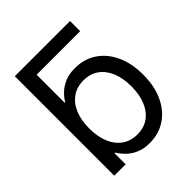

<svg xmlns="http://www.w3.org/2000/svg" viewBox="-203 -855 993 993"><g transform="rotate(-45 293.0 -359.0)"><path d="M112.3 -653.3 68.4 -727.5H472.2V-653.3ZM317.4 10.7Q275.9 10.7 244.9 -2.4Q213.9 -15.6 192.1 -36.6Q170.4 -57.6 156.2 -81.1H151.4V0H68.4V-727.5H153.8V-447.8H157.2Q170.4 -470.2 191.7 -490.7Q212.9 -511.2 243.9 -524.4Q274.9 -537.6 316.9 -537.6Q384.8 -537.6 435.8 -503.7Q486.8 -469.7 515.4 -408.2Q543.9 -346.7 543.9 -263.7Q543.9 -181.2 515.6 -119.6Q487.3 -58.1 436.3 -23.7Q385.3 10.7 317.4 10.7ZM304.2 -65.9Q352.1 -65.9 386.5 -90.3Q420.9 -114.7 439.5 -159.4Q458 -204.1 458 -264.2Q458 -324.7 439.5 -368.9Q420.9 -413.1 386.7 -437.3Q352.5 -461.4 304.2 -461.4Q255.4 -461.4 220.7 -436.8Q186 -412.1 167.7 -367.9Q149.4 -323.7 149.4 -264.2Q149.4 -205.1 167.7 -160.4Q186 -115.7 220.9 -90.8Q255.9 -65.9 304.2 -65.9Z"/></g></svg>

Font: Inter 24pt
Style: Regular
Weight: 400
Designer: Rasmus Andersson
Foundry: rsms
Version: Version 4.001;git-66647c0bb